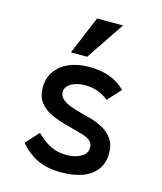

<svg xmlns="http://www.w3.org/2000/svg" viewBox="-120 -901 841 996"><g transform="rotate(15 300.0 -403.0)"><path d="M80 -93 144 -163Q170 -138.5 192.8 -122.5Q215.5 -106.5 243.8 -97.2Q272 -88 308 -88Q334 -88 358.5 -95.2Q383 -102.5 399 -117.8Q415 -133 415 -156.5Q415 -176.5 402.8 -189Q390.5 -201.5 370.2 -208.8Q350 -216 311 -226L274 -236Q217 -251 179.2 -269.2Q141.5 -287.5 119.2 -317.8Q97 -348 97 -394.5Q97 -445 123.2 -482.5Q149.5 -520 196.2 -540Q243 -560 302.5 -560Q366.5 -560 414.8 -542Q463 -524 498 -488.5L433.5 -418Q380 -462.5 308 -462.5Q261.5 -462.5 232.2 -444.8Q203 -427 203 -398.5Q203 -375.5 222.5 -359.8Q242 -344 269.5 -334.5Q297 -325 340.5 -313.5L375 -304.5Q412.5 -293.5 443 -277.5Q473.5 -261.5 495.8 -231.2Q518 -201 518 -154Q518 -99 489.8 -63Q461.5 -27 413.2 -10.2Q365 6.5 303.5 6.5Q229 6.5 176 -18Q123 -42.5 80 -93ZM191 -608 276.5 -813H416L278.5 -608Z"/></g></svg>

Font: JuliaMono SemiBold
Style: Regular
Weight: 600
Monospace: yes
Designer: cormullion
Foundry: corm
Version: Version 0.055; ttfautohint (v1.8.4)